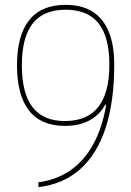

<svg xmlns="http://www.w3.org/2000/svg" viewBox="-20 -760 540 790"><path d="M250 -740Q317 -740 361 -712Q405 -684 427.5 -629.5Q450 -575 450 -494Q450 -342 414.5 -233.5Q379 -125 309.5 -63.5Q240 -2 138 10V-10Q213 -20 269.5 -59Q326 -98 363.5 -166Q401 -234 417 -329H413Q389 -286 347 -264Q305 -242 247 -242Q149 -242 99.5 -305Q50 -368 50 -491Q50 -614 100 -677Q150 -740 250 -740ZM250 -720Q159 -720 114.5 -663.5Q70 -607 70 -491Q70 -376 114 -319Q158 -262 247 -262Q339 -262 384.5 -320Q430 -378 430 -494Q430 -608 385.5 -664Q341 -720 250 -720Z"/></svg>

Font: M PLUS 1 Code Thin
Style: Regular
Weight: 250
Designer: Coji Morishita
Foundry: UNDERFOREST DESIGN
Version: Version 1.002